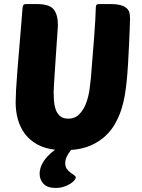

<svg xmlns="http://www.w3.org/2000/svg" viewBox="-20 -730 700 945"><path d="M603 -326Q600 -297 594.5 -262.5Q589 -228 577.5 -192Q566 -156 547 -122Q528 -88 498.5 -60.5Q469 -33 427.5 -14.5Q386 4 330 8Q301 43 301 73Q301 90 309 101Q317 112 327 119.5Q337 127 345 132.5Q353 138 353 144Q353 149 345.5 158Q338 167 325 175Q312 183 294 189Q276 195 254 195Q213 195 194 174.5Q175 154 175 125Q175 97 192.5 67.5Q210 38 251 7Q199 1 162 -20Q125 -41 102 -72Q79 -103 68 -142.5Q57 -182 57 -227Q57 -249 59 -286.5Q61 -324 64.5 -368Q68 -412 72 -459.5Q76 -507 79.5 -550Q83 -593 86 -627.5Q89 -662 90 -680Q91 -699 95 -704.5Q99 -710 107 -710H162Q223 -710 244 -684Q265 -658 265 -607Q265 -604 263.5 -580.5Q262 -557 259.5 -523Q257 -489 254.5 -449Q252 -409 249.5 -373Q247 -337 245.5 -310Q244 -283 244 -274Q244 -257 245.5 -235Q247 -213 253.5 -193Q260 -173 274.5 -159.5Q289 -146 316 -146Q350 -146 371.5 -169Q393 -192 404.5 -224Q416 -256 420.5 -289Q425 -322 427 -343Q431 -394 435.5 -448Q440 -502 443.5 -549Q447 -596 449 -631Q451 -666 451 -679Q451 -699 454 -704.5Q457 -710 467 -710H522Q556 -710 575.5 -704Q595 -698 605 -688Q615 -678 617.5 -665Q620 -652 620 -638Q620 -625 618.5 -589Q617 -553 615 -507Q613 -461 610 -412Q607 -363 603 -326Z"/></svg>

Font: PoetsenOne
Style: Regular
Weight: 400
Designer: Rodrigo Fuenzalida, Pablo Impallari
Foundry: Pablo Impallari, Rodrigo Fuenzalida
Version: Version 1.000; ttfautohint (v0.8) -G 200 -r 50